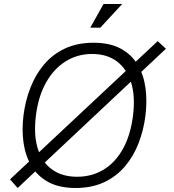

<svg xmlns="http://www.w3.org/2000/svg" viewBox="-20 -925 867 957"><path d="M30 -31 766 -720 807 -682 68 12ZM357 12Q276 12 222 -17Q168 -46 137.5 -96.5Q107 -147 97.5 -212Q88 -277 97 -349Q106 -422 131.5 -487.5Q157 -553 199.5 -603.5Q242 -654 303.5 -683Q365 -712 446 -712Q527 -712 581 -683Q635 -654 665.5 -603.5Q696 -553 705 -487.5Q714 -422 705 -349Q696 -277 671 -212Q646 -147 603.5 -96.5Q561 -46 499.5 -17Q438 12 357 12ZM364 -44Q438 -44 496.5 -79.5Q555 -115 593 -183.5Q631 -252 643 -349Q655 -445 633.5 -513.5Q612 -582 562.5 -619Q513 -656 439 -656Q366 -656 307 -619Q248 -582 209.5 -513.5Q171 -445 159 -349Q147 -252 168.5 -183.5Q190 -115 240.5 -79.5Q291 -44 364 -44ZM480 -787H430L496 -905H589Z"/></svg>

Font: Inclusive Sans Light
Style: Italic
Weight: 300
Italic angle: -7°
Designer: Olivia King
Foundry: Olivia King
Version: Version 2.004